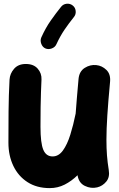

<svg xmlns="http://www.w3.org/2000/svg" viewBox="-20 -909 629 1012"><path d="M560.1 -477.5Q550.3 -373 545.7 -300.5Q541 -228 541 -173.3Q541 -127.4 543.9 -89.6Q546.9 -51.8 553.2 -13.2Q559.6 24.9 540 48.3Q520.5 71.8 492.2 78.6Q459.5 86.4 427.2 70.8Q395 55.2 388.7 14.6Q357.4 45.4 320.8 64Q284.2 82.5 242.2 82.5Q173.8 82.5 125 51Q76.2 19.5 50.3 -34.7Q24.4 -88.9 24.4 -156.7Q24.4 -236.3 25.1 -321.8Q25.9 -407.2 30.3 -489.7Q32.2 -521 54.2 -546.4Q76.2 -571.8 116.2 -571.8Q157.2 -571.8 178.7 -547.1Q200.2 -522.5 198.7 -490.2Q197.3 -457 196 -423.1Q194.8 -389.2 194.1 -345.9Q193.4 -302.7 193.4 -240.7Q193.4 -154.8 208.3 -119.6Q223.1 -84.5 257.3 -84.5Q289.1 -84.5 311.8 -116Q334.5 -147.5 350.6 -199Q366.7 -250.5 378.9 -311V-312Q381.8 -351.1 385.5 -396Q389.2 -440.9 394 -493.2Q397.9 -533.2 426.8 -551.3Q455.6 -569.3 487.3 -565.9Q517.6 -563 540.8 -540.5Q564 -518.1 560.1 -477.5ZM362.8 -880.4Q377 -869.6 378.9 -851.3Q380.9 -833 369.6 -819.3Q342.3 -785.2 319.8 -752.2Q297.4 -719.2 277.3 -675.8Q270.5 -660.2 252.7 -653.6Q234.9 -647 219.2 -653.8Q204.1 -660.6 197.5 -678.2Q190.9 -695.8 197.8 -711.9Q220.7 -762.7 247.6 -800.8Q274.4 -838.9 301.8 -873Q313 -887.2 331.1 -889.2Q349.1 -891.1 362.8 -880.4Z"/></svg>

Font: Mikhak-DS2-FD Black
Style: Regular
Weight: 900
Designer: Amin Abedi
Version: Version 3.2